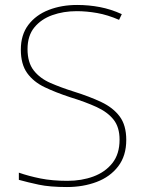

<svg xmlns="http://www.w3.org/2000/svg" viewBox="-20 -744 583 774"><path d="M489 -180Q489 -116 456.5 -73.5Q424 -31 369.5 -10.5Q315 10 250 10Q181 10 136.5 0.5Q92 -9 56 -19V-48Q96 -34 143.5 -24.5Q191 -15 252 -15Q309 -15 356.5 -32.5Q404 -50 433 -86.5Q462 -123 462 -181Q462 -231 438 -261.5Q414 -292 369.5 -312.5Q325 -333 263 -352Q205 -371 160 -392.5Q115 -414 89.5 -449.5Q64 -485 64 -544Q64 -604 94.5 -644Q125 -684 176.5 -704Q228 -724 291 -724Q338 -724 382.5 -715.5Q427 -707 471 -687L460 -664Q414 -684 371.5 -691.5Q329 -699 289 -699Q236 -699 191 -683Q146 -667 118.5 -633.5Q91 -600 91 -546Q91 -492 116 -460Q141 -428 183.5 -409.5Q226 -391 277 -375Q341 -355 388.5 -332.5Q436 -310 462.5 -274.5Q489 -239 489 -180Z"/></svg>

Font: Noto Sans Khmer UI Thin
Style: Regular
Weight: 100
Designer: Danh Hong and the Monotype Design Team
Foundry: Monotype Imaging Inc.
Version: Version 2.002; ttfautohint (v1.8.4.7-5d5b)